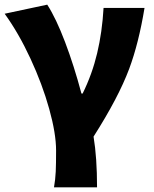

<svg xmlns="http://www.w3.org/2000/svg" viewBox="-23 -603 660 825"><path d="M218 44Q218 -29 188.5 -135Q159 -241 108 -351Q57 -461 -3 -544L180 -583Q218 -524 256.5 -422.5Q295 -321 327 -201H332Q373 -284 394.5 -374.5Q416 -465 422 -569H598Q573 -417 532 -307Q486 -184 379 -16Q394 74 394 202H209Q215 168 216.5 134.5Q218 101 218 44Z"/></svg>

Font: Merged Yaku Han JP Black
Style: Regular
Weight: 900
Designer: Ryoko NISHIZUKA 西塚涼子 (kana, bopomofo & ideographs); Paul D. Hunt (Latin, Greek & Cyrillic); Sandoll Communications 산돌커뮤니
Foundry: Adobe
Version: Version 2.004